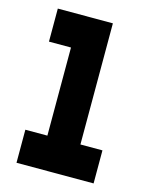

<svg xmlns="http://www.w3.org/2000/svg" viewBox="-107 -771 665 842"><g transform="rotate(15 225.0 -350.0)"><path d="M50 0H400V-150H300V-700H50V-550H150V-150H50Z"/></g></svg>

Font: LS-VG5000 Bold
Style: Regular
Weight: 400
Designer: Justin Bihan, 2021
Foundry: Justin Bihan, 2021
Version: Version 1.000;Glyphs 3.1.2 (3151)